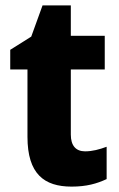

<svg xmlns="http://www.w3.org/2000/svg" viewBox="-20 -683 441 713"><path d="M296 -121C262 -121 243 -142 243 -183V-425H369V-550H243V-663H138L96 -547L18 -498V-425H82V-175C82 -37 144 10 246 10C301 10 340 -1 376 -18V-138C349 -128 323 -121 296 -121Z"/></svg>

Font: Noto Sans Lao Looped SemiCondensed ExtraBold
Style: Regular
Weight: 800
Width: 4
Designer: Mark Frömberg, Ben Mitchell
Foundry: The Fontpad Ltd
Version: Version 1.002